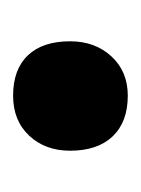

<svg xmlns="http://www.w3.org/2000/svg" viewBox="19 -223 215 293"><g transform="rotate(90 126.5 -76.5)"><path d="M126 11Q86 11 64.5 -11.5Q43 -34 43 -76Q43 -114 66 -139Q89 -164 126 -164Q166 -164 188 -141Q210 -118 210 -76Q210 -38 187 -13.5Q164 11 126 11Z"/></g></svg>

Font: Readex Pro bold
Style: Bold
Weight: 700
Designer: Bonnie Shaver-Troup, Thomas Jockin
Foundry: Lexend
Version: Version 1.200; ttfautohint (v1.8.3)